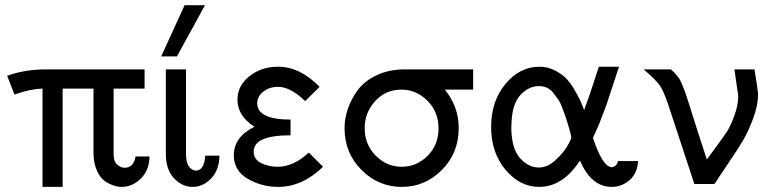

<svg xmlns="http://www.w3.org/2000/svg" viewBox="-20 -714 2989 745"><path d="M7.8 -419.9Q75.7 -444.8 159.2 -444.8H541V-370.1H420.9V-115.2Q420.9 -86.4 435.5 -74.7Q450.2 -63 462.9 -63Q499 -63 505.9 -106.9H560.1Q559.1 -52.7 526.1 -20.8Q493.2 11.2 452.1 11.2Q443.4 11.2 432.1 9Q420.9 6.8 404.1 -1Q387.2 -8.8 374.5 -22.5Q361.8 -36.1 352.3 -61.5Q342.8 -86.9 342.8 -121.1V-370.1H223.1V11.2H145V-370.1Q98.1 -369.1 36.1 -347.2Z M605.5 -495.1 696.3 -693.8H775.4L666.5 -495.1ZM623.5 -116.2V-444.8H701.7V-117.2Q701.7 -56.2 740.7 -51.8Q772.9 -53.7 776.4 -109.9H831.5Q830.6 -53.7 799.1 -21.2Q767.6 11.2 727.5 11.2Q686.5 11.2 655 -22.5Q623.5 -56.2 623.5 -116.2Z M887.2 -111.8Q887.2 -182.6 967.3 -222.2Q901.4 -264.2 901.4 -327.1Q901.4 -381.3 947.8 -418.2Q994.1 -455.1 1059.1 -455.1Q1144 -455.1 1220.2 -377L1164.1 -321.8Q1106.9 -377 1059.1 -377Q1023.9 -377 1001 -357.9Q978 -338.9 978 -314Q978 -250 1107.4 -250V-189Q964.4 -189 964.4 -126Q964.4 -95.2 993.7 -81.1Q1022.9 -66.9 1058.1 -66.9Q1119.1 -66.9 1178.2 -122.1L1233.4 -66.9Q1153.3 11.2 1059.1 11.2Q995.1 11.2 941.2 -20.3Q887.2 -51.8 887.2 -111.8Z M1316.9 -216.8Q1316.9 -252.9 1329.3 -290.5Q1341.8 -328.1 1367.4 -363.5Q1393.1 -398.9 1440.9 -421.9Q1488.8 -444.8 1551.8 -444.8H1815.9V-366.2H1706.1Q1760.3 -299.3 1759.8 -216.8Q1759.8 -119.6 1694.3 -54.2Q1628.9 11.2 1539.1 11.2Q1448.2 11.2 1382.6 -54.7Q1316.9 -120.6 1316.9 -216.8ZM1395 -216.8Q1395 -152.8 1438 -109.9Q1481 -66.9 1538.8 -66.9Q1596.7 -66.9 1639.2 -109.4Q1681.6 -151.9 1681.6 -215.8Q1681.6 -279.8 1638.7 -323Q1595.7 -366.2 1538.1 -366.2Q1476.1 -366.2 1435.5 -321.5Q1395 -276.9 1395 -216.8Z M1885.7 -222.2Q1885.7 -321.3 1941.2 -388.2Q1996.6 -455.1 2073.7 -455.1Q2103.5 -455.1 2130.1 -442.1Q2156.7 -429.2 2173.8 -412.6Q2190.9 -396 2206.8 -369.4Q2222.7 -342.8 2230.2 -326.4Q2237.8 -310.1 2246.6 -287.1L2269.5 -351.1L2303.7 -455.1H2381.8L2333.5 -308.1L2303.7 -230L2280.8 -179.2Q2316.9 -68.4 2353.5 -64.9Q2373.5 -67.9 2377.9 -88.9H2455.6Q2453.6 -42 2423.1 -15.4Q2392.6 11.2 2353.5 11.2Q2274.4 11.2 2231 -89.8H2229.5Q2163.6 11.2 2071.8 11.2Q1997.6 11.2 1941.7 -54.9Q1885.7 -121.1 1885.7 -222.2ZM1963.9 -214.8Q1965.8 -135.7 1998.3 -99.9Q2030.8 -64 2070.8 -64Q2104 -64 2134.8 -92Q2165.5 -120.1 2181.2 -147Q2196.8 -173.8 2196.8 -181.2Q2196.8 -185.1 2189 -213.9Q2181.2 -241.7 2177.5 -252Q2173.8 -262.2 2164.8 -287.6Q2155.8 -313 2148.2 -324.5Q2140.6 -335.9 2128.7 -351.6Q2116.7 -367.2 2102.3 -373.5Q2087.9 -379.9 2070.8 -379.9Q2031.7 -379.9 1999.8 -345.9Q1967.8 -312 1964.8 -237.8Z M2477.5 -444.8H2583.5Q2593.3 -436 2599.4 -429Q2605.5 -421.9 2611.6 -414.6Q2617.7 -407.2 2623.5 -393.6Q2629.4 -379.9 2634.5 -366.9Q2639.6 -354 2648.7 -325.9Q2657.7 -297.9 2666 -271Q2674.3 -244.1 2690.4 -194.1Q2706.5 -144 2722.7 -95.2Q2730.5 -106.4 2760.5 -146.7Q2790.5 -187 2803 -207Q2815.4 -227.1 2829.6 -265.6Q2843.8 -304.2 2844.7 -340.8Q2844.7 -341.8 2829.6 -444.8H2907.7Q2921.9 -355 2921.4 -348.1Q2921.4 -305.2 2902.3 -254.2Q2883.3 -203.1 2863.5 -169.7Q2843.8 -136.2 2804.7 -78.6Q2765.6 -21 2752.4 0H2674.3L2571.8 -311Q2554.7 -361.8 2540 -382.8Q2525.4 -403.8 2477.5 -444.8Z"/></svg>

Font: CMU Sans Serif
Style: Medium
Weight: 500
Version: Version 0.7.0